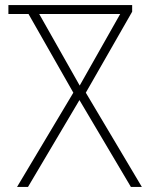

<svg xmlns="http://www.w3.org/2000/svg" viewBox="-20 -734 587 754"><path d="M47 0 268 -370 92 -679H13V-714H499V-688L317 -370L537 0H494L292 -341L90 0ZM293 -398 452 -679H134Z"/></svg>

Font: Noto Sans Georgian SemiCondensed ExtraLight
Style: Regular
Weight: 200
Width: 4
Designer: Monotype Design Team, Akaki Razmadze
Foundry: Google LLC
Version: Version 2.005; ttfautohint (v1.8.4.7-5d5b)